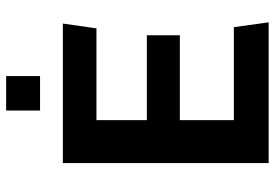

<svg xmlns="http://www.w3.org/2000/svg" viewBox="-158 -758 915 640"><g transform="rotate(-90 300.0 -437.5)"><path d="M77 0V-686H542L526 -574H220V-406H503V-296H220V-116H530L546 0ZM252 -762V-875H367V-762Z"/></g></svg>

Font: Chivo Mono Medium SemiBold
Style: Regular
Weight: 600
Monospace: yes
Version: Version 1.008